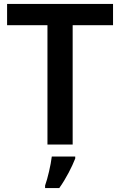

<svg xmlns="http://www.w3.org/2000/svg" viewBox="-20 -734 610 975"><path d="M349 0V-606H554V-714H16V-606H221V0ZM362 71V61H243C238 104 222 172 209 208V221H281C316 172 346 112 362 71Z"/></svg>

Font: Noto Sans Arabic UI SmBd
Style: Regular
Weight: 600
Designer: Monotype Design Team, Nadine Chahine and Nizar Qandah
Foundry: Monotype Imaging Inc.
Version: Version 2.010